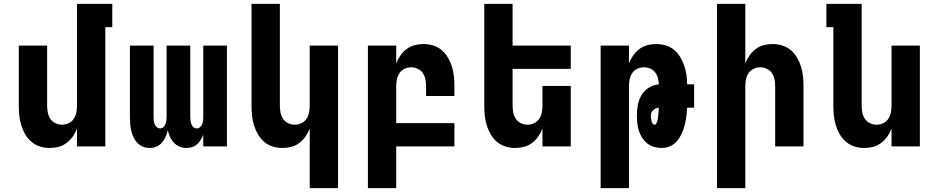

<svg xmlns="http://www.w3.org/2000/svg" viewBox="-20 -755 4840 990"><path d="M236 8Q211 8 186.5 0.5Q162 -7 142.5 -23.5Q123 -40 110 -62.5Q97 -85 89.5 -109.5Q82 -134 79.5 -159.5Q77 -185 77 -210V-520H223V-210Q223 -192 226.5 -174.5Q230 -157 239.5 -142.5Q249 -128 265.5 -120Q282 -112 300 -112Q318 -112 334.5 -120Q351 -128 360.5 -142.5Q370 -157 373.5 -174.5Q377 -192 377 -210V-735H559V-615H523V0H377V-92Q369 -71 355.5 -51.5Q342 -32 323.5 -18Q305 -4 282.5 2Q260 8 236 8Z M752 8Q734 8 717.5 1.5Q701 -5 688.5 -18Q676 -31 668.5 -47Q661 -63 657 -80Q653 -97 651.5 -114.5Q650 -132 650 -150V-520H772V-150Q772 -141 773 -131.5Q774 -122 778 -113.5Q782 -105 789 -99Q796 -93 805 -93Q815 -93 822 -99Q829 -105 832.5 -113.5Q836 -122 837.5 -131.5Q839 -141 839 -150V-520H961V-150Q961 -141 962.5 -131.5Q964 -122 967.5 -113.5Q971 -105 978 -99Q985 -93 995 -93Q1004 -93 1011 -99Q1018 -105 1022 -113.5Q1026 -122 1027 -131.5Q1028 -141 1028 -150V-520H1150V0H1028V-61Q1023 -47 1015 -34Q1007 -21 996 -11Q985 -1 970.5 3.5Q956 8 941 8Q923 8 906 1Q889 -6 876.5 -19.5Q864 -33 856.5 -49.5Q849 -66 845 -84Q841 -66 834 -49.5Q827 -33 815 -19.5Q803 -6 786.5 1Q770 8 752 8Z M1577 215V-92Q1569 -71 1555.5 -51.5Q1542 -32 1523.5 -18Q1505 -4 1482.5 2Q1460 8 1436 8Q1411 8 1386.5 0.5Q1362 -7 1342.5 -23.5Q1323 -40 1310 -62.5Q1297 -85 1289.5 -109.5Q1282 -134 1279.5 -159.5Q1277 -185 1277 -210V-735H1423V-210Q1423 -192 1426.5 -174.5Q1430 -157 1439.5 -142.5Q1449 -128 1465.5 -120Q1482 -112 1500 -112Q1518 -112 1534.5 -120Q1551 -128 1560.5 -142.5Q1570 -157 1573.5 -174.5Q1577 -192 1577 -210V-520H1723V215Z M1877 215V-520H2023V-428Q2031 -449 2044.5 -468.5Q2058 -488 2076.5 -502Q2095 -516 2117.5 -522Q2140 -528 2164 -528Q2189 -528 2213.5 -520.5Q2238 -513 2257.5 -496.5Q2277 -480 2290 -457.5Q2303 -435 2310.5 -410.5Q2318 -386 2320.5 -360.5Q2323 -335 2323 -310V-260H2177V-310Q2177 -328 2173.5 -345.5Q2170 -363 2160.5 -377.5Q2151 -392 2134.5 -400Q2118 -408 2100 -408Q2082 -408 2065.5 -400Q2049 -392 2039.5 -377.5Q2030 -363 2026.5 -345.5Q2023 -328 2023 -310V-120H2323V0H2023V215Z M2636 8Q2611 8 2586.5 0.5Q2562 -7 2542.5 -23.5Q2523 -40 2510 -62.5Q2497 -85 2489.5 -109.5Q2482 -134 2479.5 -159.5Q2477 -185 2477 -210V-735H2623V-520H2923V-400H2623V-210Q2623 -192 2626.5 -174.5Q2630 -157 2639.5 -142.5Q2649 -128 2665.5 -120Q2682 -112 2700 -112Q2718 -112 2734.5 -120Q2751 -128 2760.5 -142.5Q2770 -157 2773.5 -174.5Q2777 -192 2777 -210V-312H2923V0H2777V-92Q2769 -71 2755.5 -51.5Q2742 -32 2723.5 -18Q2705 -4 2682.5 2Q2660 8 2636 8Z M3077 215V-520H3223V-428Q3231 -449 3244.5 -468.5Q3258 -488 3276.5 -502Q3295 -516 3317.5 -522Q3340 -528 3364 -528Q3388 -528 3412 -521Q3436 -514 3455 -498.5Q3474 -483 3487 -461.5Q3500 -440 3508 -416.5Q3516 -393 3519.5 -368.5Q3523 -344 3523 -320H3559V-200H3523Q3522 -177 3519 -154.5Q3516 -132 3510.5 -110Q3505 -88 3495.5 -67Q3486 -46 3471.5 -28.5Q3457 -11 3436 -1.5Q3415 8 3392 8Q3372 8 3352.5 2.5Q3333 -3 3317.5 -15.5Q3302 -28 3291 -45Q3280 -62 3274 -81Q3268 -100 3266 -120Q3264 -140 3264 -159V-160Q3264 -187 3269 -214.5Q3274 -242 3288 -265Q3302 -288 3326 -303Q3350 -318 3377 -320Q3377 -336 3372.5 -352.5Q3368 -369 3358 -382Q3348 -395 3332.5 -401.5Q3317 -408 3300 -408Q3282 -408 3265.5 -400Q3249 -392 3239.5 -377.5Q3230 -363 3226.5 -345.5Q3223 -328 3223 -310V215ZM3356 -112Q3361 -112 3364 -118Q3367 -124 3368.5 -129.5Q3370 -135 3371.5 -141Q3373 -147 3373.5 -152.5Q3374 -158 3374.5 -164Q3375 -170 3375.5 -176Q3376 -182 3376.5 -188Q3377 -194 3377 -200Q3369 -199 3361 -195.5Q3353 -192 3347 -186.5Q3341 -181 3338.5 -172.5Q3336 -164 3336 -156Q3336 -149 3337 -142.5Q3338 -136 3339.5 -130Q3341 -124 3345 -118Q3349 -112 3356 -112Z M3677 215V-735H3823V-428Q3831 -449 3844.5 -468.5Q3858 -488 3876.5 -502Q3895 -516 3917.5 -522Q3940 -528 3964 -528Q3989 -528 4013.5 -520.5Q4038 -513 4057.5 -496.5Q4077 -480 4090 -457.5Q4103 -435 4110.5 -410.5Q4118 -386 4120.5 -360.5Q4123 -335 4123 -310V0H3977V-310Q3977 -328 3973.5 -345.5Q3970 -363 3960.5 -377.5Q3951 -392 3934.5 -400Q3918 -408 3900 -408Q3882 -408 3865.5 -400Q3849 -392 3839.5 -377.5Q3830 -363 3826.5 -345.5Q3823 -328 3823 -310V215Z M4436 8Q4411 8 4386.5 0.5Q4362 -7 4342.5 -23.5Q4323 -40 4310 -62.5Q4297 -85 4289.5 -109.5Q4282 -134 4279.5 -159.5Q4277 -185 4277 -210V-615H4241V-735H4423V-210Q4423 -192 4426.5 -174.5Q4430 -157 4439.5 -142.5Q4449 -128 4465.5 -120Q4482 -112 4500 -112Q4518 -112 4534.5 -120Q4551 -128 4560.5 -142.5Q4570 -157 4573.5 -174.5Q4577 -192 4577 -210V-520H4723V0H4577V-92Q4569 -71 4555.5 -51.5Q4542 -32 4523.5 -18Q4505 -4 4482.5 2Q4460 8 4436 8Z"/></svg>

Font: Iosevka Heavy Extended
Style: Regular
Weight: 900
Width: 7
Monospace: yes
Designer: Belleve Invis
Foundry: Belleve Invis
Version: Version 32.5.0; ttfautohint (v1.8.4)